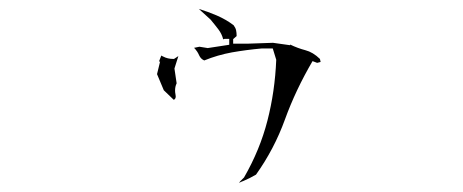

<svg xmlns="http://www.w3.org/2000/svg" viewBox="-20 -456 1040 431"><path d="M503.4 -357.9V-368.2L511.2 -375Q511.2 -382.3 510 -387.9Q508.8 -393.6 504.4 -399.4Q487.8 -412.1 466.3 -421.4Q446.8 -429.7 426.3 -436L452.6 -412.1Q462.4 -400.4 470.2 -390.1Q478 -379.9 481 -367.7L483.9 -368.7H494.6V-355.5L446.3 -348.1L427.7 -351.1L415.5 -348.6Q416 -348.1 418 -346.2Q419.9 -344.2 422.6 -340.1Q425.3 -335.9 427.2 -331.5Q430.7 -323.7 438.5 -320.3Q468.3 -332.5 500.5 -338.4Q533.7 -344.2 567.4 -347.2H592.3L600.1 -321.8Q597.2 -250.5 580.3 -185.1Q563.5 -119.6 527.8 -57.6L519 -48.8L516.6 -45.4Q521 -47.9 526.4 -49.8Q540.5 -55.7 554.7 -64Q595.7 -121.6 619.6 -187.7Q643.6 -253.9 681.6 -318.8L691.9 -314.9L699.7 -316.9L698.2 -323.7Q682.6 -338.9 665.5 -343.3Q648.4 -347.7 631.3 -356V-354.5L592.8 -359.9L534.2 -357.9ZM370.1 -231.9Q374.5 -233.9 374.5 -239.7Q374.5 -241.2 373.8 -244.9Q373 -248.5 373 -252.9Q373 -261.7 376.5 -269L371.6 -302.2L380.4 -330.1L370.6 -323.7H369.1Q356.4 -323.7 346.2 -329.1Q343.8 -330.6 341.3 -331.5L341.8 -330.6L336.9 -317.9H339.4L332.5 -289.6L347.7 -253.4Z"/></svg>

Font: Bakudai
Style: Light
Weight: 300
Version: Version 1.48